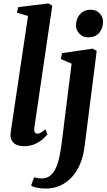

<svg xmlns="http://www.w3.org/2000/svg" viewBox="-20 -837 621 1113"><path d="M179 -96.5Q177 -79.5 181.5 -70.8Q186 -62 196 -62Q204 -62 214.5 -67Q225 -72 243 -87.5L255.5 -59Q247 -48 229.2 -31.8Q211.5 -15.5 183.5 -2.5Q155.5 10.5 116.5 10.5Q97.5 10.5 80 4Q62.5 -2.5 51.8 -16.8Q41 -31 41 -54Q41 -59.5 41.8 -66.5Q42.5 -73.5 43.8 -81.2Q45 -89 45.5 -94L142.5 -744.5L78 -763.5L86 -796L261 -817L283 -804ZM471 7.5Q461 89 429.2 144.2Q397.5 199.5 350 227.8Q302.5 256 245.5 256Q218.5 256 195 251.5Q171.5 247 160.5 238.5L177.5 191Q185 193.5 197.8 195.5Q210.5 197.5 220.5 197.5Q250.5 197.5 270.8 181.5Q291 165.5 304 136.5Q317 107.5 325.2 67.8Q333.5 28 339 -19L395 -468L332.5 -495L340 -529L516.5 -555L540.5 -542ZM490 -620.5Q460 -620.5 439.8 -642.2Q419.5 -664 420.5 -693Q421.5 -729.5 444.2 -755Q467 -780.5 505 -780.5Q539.5 -780.5 558.5 -759Q577.5 -737.5 577 -710Q577 -672.5 555 -646.5Q533 -620.5 490 -620.5Z"/></svg>

Font: Merriweather 48pt
Style: Bold Italic
Weight: 700
Italic angle: -7.8°
Version: Version 2.101